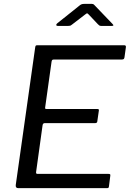

<svg xmlns="http://www.w3.org/2000/svg" viewBox="-20 -977 674 997"><path d="M162.7 -730.8Q163.9 -738.2 165.9 -740.1Q167.8 -742 173.9 -742H625.8Q636.1 -742 633.3 -728.8L626.4 -679.5Q625.4 -673.3 622.6 -670.6Q619.8 -667.9 612.3 -667.9H260.3Q254.2 -667.9 251.6 -665.8Q249.1 -663.8 247.8 -657.1L214.5 -419.4Q213.5 -414.5 215.3 -412.7Q217 -411 221.9 -411H485.5Q491.5 -411 492.9 -408.4Q494.3 -405.9 493 -400.5L485.2 -346.3Q484.2 -337.7 474.2 -337.7H212.4Q202.5 -337.7 201 -326L167.4 -83.5Q166.4 -74.1 173.7 -74.1H542.9Q549.6 -74.1 551.7 -71.9Q553.9 -69.7 552.6 -63.1L545.7 -8.8Q544.7 -3.4 542.9 -1.7Q541.1 0 534.6 0H74.9Q59.9 0 61.8 -16.5L162.7 -730.8ZM488.2 -851.4 441.2 -901.1Q434.2 -908.5 431.7 -907.9Q429.2 -907.3 419.7 -899.9L353.7 -849.2Q347.4 -844.3 344.1 -843.4Q340.8 -842.5 334.4 -842.5H279.3Q273.2 -842.5 272.3 -846.8Q271.4 -851.2 276.7 -855.4L392.5 -947.9Q398.3 -953 403.8 -954.9Q409.2 -956.8 418.2 -956.8H457.4Q464.7 -956.8 468.3 -952.6Q471.8 -948.4 475.1 -945.6L564 -852.9Q569.6 -847.2 568.8 -844.9Q567.9 -842.5 560.6 -842.5H504.4Q499 -842.5 495.6 -844.9Q492.2 -847.3 488.2 -851.4Z"/></svg>

Font: Libre Franklin Thin
Style: Italic
Weight: 100
Italic angle: -8°
Designer: Pablo Impallari, Rodrigo Fuenzalida, Nhung Nguyen
Foundry: Impallari Type
Version: Version 3.000